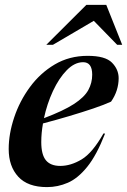

<svg xmlns="http://www.w3.org/2000/svg" viewBox="-20 -752 519 784"><path d="M409 -206.5Q374.5 -118 336.2 -70.8Q298 -23.5 257 -5.8Q216 12 172 12Q93.5 12 54.5 -30.5Q15.5 -73 15.5 -143.5Q15.5 -205.5 37.8 -272.2Q60 -339 102 -396.2Q144 -453.5 203.5 -488.8Q263 -524 338 -524Q410 -524 437.2 -496.2Q464.5 -468.5 464.5 -432.5Q464.5 -408 456.8 -383.5Q449 -359 433.5 -337Q406.5 -324.5 361.5 -309.2Q316.5 -294 262.8 -278Q209 -262 155.5 -248Q148.5 -208.5 148.5 -172Q148.5 -120.5 167.5 -97.5Q186.5 -74.5 226 -74.5Q269 -74.5 313.2 -101Q357.5 -127.5 402.5 -207ZM319.5 -498Q284.5 -498 252.5 -465.2Q220.5 -432.5 196.2 -380.2Q172 -328 159.5 -269.5Q239 -299.5 281.8 -327.2Q324.5 -355 340.5 -384.2Q356.5 -413.5 356.5 -447Q356.5 -498 319.5 -498ZM169 -569 332.5 -732H414L479 -569H458.5L363 -667L196 -569Z"/></svg>

Font: Newsreader Display SemiBold
Style: Italic
Weight: 600
Italic angle: -17°
Designer: Hugues Gentile
Foundry: Production Type
Version: Version 1.001